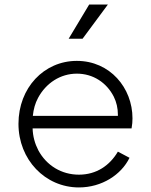

<svg xmlns="http://www.w3.org/2000/svg" viewBox="-20 -810 661 842"><path d="M342 -640 453 -790H371L281 -640ZM326 12C427 12 512 -44 548 -118L497 -145C461 -84 403 -44 326 -44C250 -44 184 -84 148 -151C133 -180 124 -212 123 -247H557C560 -263 561 -278 561 -291C561 -425 462 -543 317 -543C173 -543 61 -425 61 -267C61 -110 178 12 326 12ZM124 -302C127 -331 134 -357 147 -381C182 -446 245 -487 317 -487C389 -487 448 -447 479 -386C491 -362 497 -335 497 -307C497 -305 497 -304 497 -302Z"/></svg>

Font: Plus Jakarta Sans Light
Style: Regular
Weight: 300
Designer: Gumpita Rahayu
Foundry: Tokotype
Version: Version 2.071;gftools[0.9.30]